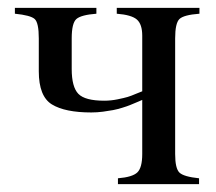

<svg xmlns="http://www.w3.org/2000/svg" viewBox="-20 -470 552 490"><path d="M489 -450V-435Q449 -432 438 -421.5Q427 -411 427 -372V-77Q427 -40 438 -29.5Q449 -19 488 -15V0H281V-15Q318 -18 330.5 -30Q343 -42 343 -77V-215Q341 -214 329 -209Q317 -204 311 -201.5Q305 -199 292 -195Q279 -191 268.5 -189Q258 -187 243 -185Q228 -183 213 -183Q146 -183 112.5 -203.5Q79 -224 79 -288V-372Q79 -412 68.5 -421.5Q58 -431 18 -435V-450H226V-435Q187 -432 175 -421.5Q163 -411 163 -372V-294Q163 -248 180 -230.5Q197 -213 246 -213Q263 -213 280 -216.5Q297 -220 305.5 -222.5Q314 -225 328 -231L343 -237V-379Q343 -408 329.5 -420Q316 -432 278 -435V-450Z"/></svg>

Font: STIX Math
Style: Regular
Weight: 400
Designer: MicroPress Inc., with final additions and corrections provided by Coen Hoffman, Elsevier (retired)
Version: Version 1.1.1